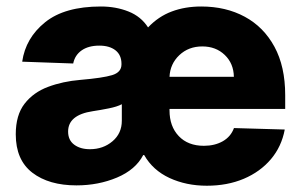

<svg xmlns="http://www.w3.org/2000/svg" viewBox="-20 -573 950 603"><path d="M629.6 10.3Q565 10.3 512.4 -14Q459.9 -38.4 432.9 -85.9H429.7Q405.9 -40.1 347.5 -15.4Q289.1 9.2 220.2 9.2Q133.5 9.2 81.5 -30.7Q29.5 -70.7 29.5 -151.3Q29.5 -211.6 57.2 -247.3Q84.9 -283 131 -300.2Q177.2 -317.5 232.2 -322.1Q302.6 -328.1 332 -337Q361.5 -345.9 361.5 -370.7V-372.5Q361.5 -400.2 342.7 -415Q323.9 -429.7 291.9 -429.7Q257.8 -429.7 236.5 -414.8Q215.2 -399.9 209.9 -373.6L49.7 -379.3Q60.4 -453.8 121.8 -503.2Q183.2 -552.6 296.9 -552.6Q344.1 -552.6 383.5 -536.9Q422.9 -521.3 445 -486.9Q477.6 -521.3 519.4 -536.9Q561.1 -552.6 611.9 -552.6Q689.3 -552.6 748.8 -520.4Q808.2 -488.3 842 -426.1Q875.7 -364 875.7 -274.1V-230.8H512.4V-226.2Q512.4 -176.1 541.4 -145.6Q570.3 -115.1 620.4 -115.1Q654.5 -115.1 679.7 -129.4Q704.9 -143.8 714.8 -170.8L874.3 -166.2Q864.3 -112.6 830.8 -73Q797.2 -33.4 745.6 -11.5Q693.9 10.3 629.6 10.3ZM262.4 -104.4Q304 -104.4 333.3 -129.3Q362.6 -154.1 362.6 -193.9V-245.7Q348 -237.9 321.6 -232.6Q295.1 -227.3 271 -223.7Q193.9 -212 193.9 -159.8Q193.9 -132.8 213.1 -118.6Q232.2 -104.4 262.4 -104.4ZM512.4 -331.7H714.5Q713.8 -373.6 685.9 -400.4Q658 -427.2 615.4 -427.2Q572.1 -427.2 543.1 -399.7Q514.2 -372.2 512.4 -331.7Z"/></svg>

Font: Inter UI Extra Bold
Style: Regular
Weight: 800
Designer: Rasmus Andersson
Foundry: rsms
Version: 3.2;8d6f07862